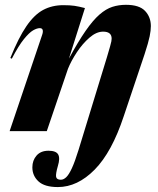

<svg xmlns="http://www.w3.org/2000/svg" viewBox="-20 -545 658 798"><path d="M220.5 232.5Q165.5 232.5 140 209Q114.5 185.5 114.5 150.5Q114.5 121.5 132 101.5Q149.5 81.5 181.5 81.5Q213 81.5 221.8 97Q230.5 112.5 220.5 145Q211 178 213.2 190Q215.5 202 233 202Q244 202 255 191.8Q266 181.5 278.5 154.8Q291 128 306.5 78L424.5 -307.5Q433.5 -337.5 437.5 -352Q441.5 -366.5 442.8 -373Q444 -379.5 444 -384.5Q444 -413.5 408.5 -413.5Q380.5 -413.5 351.8 -388.5Q323 -363.5 299.2 -327.5Q275.5 -291.5 262.5 -259L174.5 0H20L155 -399.5Q159.5 -412 157.5 -420Q155.5 -428 145.5 -428Q133.5 -428 117.5 -418.8Q101.5 -409.5 79.5 -382.5Q57.5 -355.5 29 -301L23 -304Q57 -388.5 89.8 -436.2Q122.5 -484 159.5 -503.8Q196.5 -523.5 243 -523.5Q271.5 -523.5 289.8 -520.8Q308 -518 333 -511.5L266.5 -301.5Q305 -372.5 335.8 -416.8Q366.5 -461 393.5 -484.5Q420.5 -508 447 -516.5Q473.5 -525 503.5 -525Q559 -525 583 -499.5Q607 -474 607 -436.5Q607 -418.5 602 -393.8Q597 -369 581 -320L494.5 -62.5Q445 87.5 373.5 160Q302 232.5 220.5 232.5Z"/></svg>

Font: Newsreader 72pt
Style: Bold Italic
Weight: 700
Italic angle: -17°
Designer: Hugues Gentile
Foundry: Production Type
Version: Version 1.003; ttfautohint (v1.8.3)